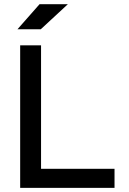

<svg xmlns="http://www.w3.org/2000/svg" viewBox="-20 -914 626 934"><path d="M78.1 0H537.1V-92.8H179.7V-693.4H78.1ZM64.9 -771.5H178.2L310.1 -893.6H172.4Z"/></svg>

Font: Cascadia Mono NF
Style: Regular
Weight: 400
Monospace: yes
Designer: Aaron Bell
Foundry: Saja Typeworks
Version: Version 2404.023